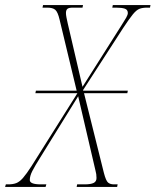

<svg xmlns="http://www.w3.org/2000/svg" viewBox="-71 -734 611 754"><path d="M-51 0 -48 -10H-38Q-20 -10 -7 -15Q6 -20 19.5 -35.5Q33 -51 53 -82L233 -368H68L70 -378H230L163 -657Q156 -687 146 -695.5Q136 -704 115 -704H96L98 -714H255L253 -704H215Q199 -704 193.5 -699Q188 -694 188 -683Q188 -676 190 -665.5Q192 -655 195 -642L253 -393L407 -636Q418 -653 424.5 -664.5Q431 -676 431 -683Q431 -696 419 -700Q407 -704 385 -704H370L372 -714H520L518 -704H507Q489 -704 477 -699.5Q465 -695 451 -678Q437 -661 412 -623L255 -380L256 -378H431L429 -368H259L337 -55Q345 -24 353.5 -17Q362 -10 376 -10H391L389 0H230L232 -10H262Q285 -10 296.5 -15.5Q308 -21 308 -35Q308 -43 307 -50Q306 -57 304 -64L236 -356L88 -117Q66 -82 56 -62.5Q46 -43 46 -27Q46 -10 89 -10H111L108 0Z"/></svg>

Font: Noto Serif Display ExtraCondensed Thin
Style: Italic
Weight: 100
Width: 2
Italic angle: -12°
Designer: Monotype Design Team
Foundry: Monotype Imaging Inc.
Version: Version 2.009